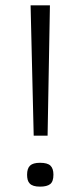

<svg xmlns="http://www.w3.org/2000/svg" viewBox="-20 -696 304 723"><path d="M159.2 -185.1H106.9L95.2 -675.8H168ZM181.2 -38.1Q181.2 -12.2 168.9 -2.7Q156.7 6.8 130.9 6.8Q116.7 6.8 107.2 3.9Q97.7 1 92 -4.9Q86.4 -10.7 84.2 -19Q82 -27.3 82 -38.1Q82 -62 93.3 -72.5Q104.5 -83 130.9 -83Q158.7 -83 169.9 -72.3Q181.2 -61.5 181.2 -38.1Z"/></svg>

Font: Clear Sans Light
Style: Regular
Weight: 300
Foundry: Intel Corporation
Version: Version 1.00